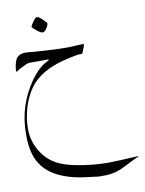

<svg xmlns="http://www.w3.org/2000/svg" viewBox="-106 -542 873 1156"><g transform="rotate(-10 330.5 36.0)"><path d="M257 -425Q260 -415 246.5 -393.5Q233 -372 221 -372Q209 -372 184.5 -392Q160 -412 160 -417Q160 -422 176 -445.5Q192 -469 199.5 -469Q207 -469 215.5 -463.5Q224 -458 231 -451.5Q238 -445 246.5 -435Q255 -425 257 -425ZM478 469 536 467 661 461Q661 463 642.5 470.5Q624 478 567 508Q510 538 453 541H401Q396 541 389 539.5Q382 538 371.5 537Q361 536 353 535Q132 513 58 399Q13 331 15 212Q15 41 114 -101Q169 -176 220 -197L229 -203Q229 -208 186 -206H104L84 -198Q47 -181 41 -177Q23 -160 22 -171Q22 -199 34 -233Q49 -270 94 -270H111Q122 -268 202.5 -262.5Q283 -257 358 -257L441 -261Q452 -261 452 -260Q452 -249 435 -210Q432 -202 415 -204Q400 -204 339 -190Q199 -159 127 -84Q81 -33 56.5 39Q32 111 32 186Q32 261 73 326.5Q114 392 184 422Q229 442 311.5 455.5Q394 469 478 469Z"/></g></svg>

Font: AMoshref-Naskh
Style: Naskh
Weight: 500
Version: Version 0.001